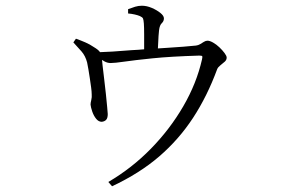

<svg xmlns="http://www.w3.org/2000/svg" viewBox="-20 -584 1040 670"><path d="M236 -436 245 -449Q262 -443 278 -436Q294 -429 307 -420Q324 -410 329 -402Q329 -402 329 -402Q348 -403 372 -404Q405 -406 440 -409Q463 -410 483 -412V-419Q483 -440 483 -464.5Q483 -489 482 -502Q481 -515 479 -519.5Q477 -524 468 -528Q461 -531 450 -533.5Q439 -536 427 -537V-552Q440 -557 451.5 -560.5Q463 -564 475 -564Q492 -564 509.5 -556.5Q527 -549 539.5 -539Q552 -529 552 -520Q552 -510 544.5 -503Q537 -496 535 -478Q533 -461 532 -434Q531 -424 531 -415Q546 -416 562 -417Q592 -419 619.5 -421Q647 -423 664 -425Q672 -426 678.5 -430Q685 -434 691.5 -438Q698 -442 704 -442Q712 -442 723.5 -435.5Q735 -429 745.5 -419Q756 -409 763.5 -399Q771 -389 771 -383Q771 -375 764.5 -369Q758 -363 749.5 -356.5Q741 -350 738 -343Q703 -248 653.5 -172.5Q604 -97 535.5 -38Q467 21 371 66L358 51Q440 3 506.5 -65Q573 -133 619.5 -213Q666 -293 685 -377Q687 -386 685.5 -388Q684 -390 675 -390Q576 -387 512.5 -380.5Q449 -374 414.5 -369Q380 -364 366 -364Q355 -364 344 -370Q341 -372 336 -375Q337 -369 338 -355Q340 -335 343.5 -308.5Q347 -282 349.5 -256Q352 -230 354 -210.5Q356 -191 356 -186Q356 -172 350.5 -166Q345 -160 335 -159Q324 -159 315.5 -169.5Q307 -180 302 -194.5Q297 -209 296 -219Q296 -225 298.5 -235Q301 -245 300 -255Q300 -264 298 -279Q296 -294 293.5 -310.5Q291 -327 288.5 -342Q286 -357 284 -366Q278 -389 264.5 -404.5Q251 -420 236 -436Z"/></svg>

Font: Early Summer Mincho Light
Style: Regular
Weight: 300
Designer: GuiWonder
Version: Version 1.002